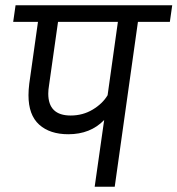

<svg xmlns="http://www.w3.org/2000/svg" viewBox="-20 -708 673 728"><path d="M624 -625H503L415 0H339L375 -253Q323 -199 239 -199Q169 -199 128.5 -235.5Q88 -272 88 -347Q88 -367 91 -391L124 -625H30L39 -688H633ZM388 -347 427 -625H200L166 -385Q163 -367 163 -353Q163 -270 248 -270Q294 -270 331.5 -292.5Q369 -315 388 -347Z"/></svg>

Font: FiraGO Book
Style: Italic
Weight: 350
Italic angle: -8°
Designer: bBox Type GmbH
Foundry: bBox Type GmbH
Version: Version 1.001